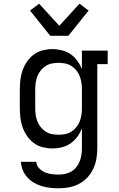

<svg xmlns="http://www.w3.org/2000/svg" viewBox="-20 -793 640 1036"><path d="M297 223Q274 223 251 220.5Q228 218 206 211.5Q184 205 163.5 193Q143 181 127.5 164Q112 147 103 125Q94 103 93 80H176Q177 99 190.5 114Q204 129 221.5 136.5Q239 144 258.5 146.5Q278 149 297 149Q315 149 333 145Q351 141 366.5 131.5Q382 122 393 107.5Q404 93 410.5 76Q417 59 419.5 41Q422 23 422 5V-101Q413 -77 397.5 -55.5Q382 -34 361 -19.5Q340 -5 314.5 1.5Q289 8 263 8Q237 8 211 1.5Q185 -5 163.5 -20.5Q142 -36 126.5 -58.5Q111 -81 102 -106Q93 -131 90 -157.5Q87 -184 87 -210V-310Q87 -336 90 -362.5Q93 -389 102 -414Q111 -439 126.5 -461.5Q142 -484 163.5 -499.5Q185 -515 211 -521.5Q237 -528 263 -528Q289 -528 314.5 -521.5Q340 -515 361 -500.5Q382 -486 397.5 -464.5Q413 -443 422 -419V-520H561V-447H505V5Q505 34 500.5 62Q496 90 484 116Q472 142 452.5 163.5Q433 185 407.5 198.5Q382 212 354 217.5Q326 223 297 223ZM296 -66Q314 -66 332 -69.5Q350 -73 365.5 -83Q381 -93 392.5 -107.5Q404 -122 410.5 -139Q417 -156 419.5 -174Q422 -192 422 -210V-310Q422 -328 419.5 -346Q417 -364 410.5 -381Q404 -398 392.5 -412.5Q381 -427 365.5 -437Q350 -447 332 -450.5Q314 -454 296 -454Q278 -454 260 -450.5Q242 -447 226.5 -437Q211 -427 199.5 -412.5Q188 -398 181.5 -381Q175 -364 172.5 -346Q170 -328 170 -310V-210Q170 -192 172.5 -174Q175 -156 181.5 -139Q188 -122 199.5 -107.5Q211 -93 226.5 -83Q242 -73 260 -69.5Q278 -66 296 -66ZM251 -600 142 -736 191 -773 300 -654 409 -773 458 -736 349 -600Z"/></svg>

Font: Iosevka HT Extended
Style: Regular
Weight: 400
Width: 7
Monospace: yes
Designer: Belleve Invis
Foundry: Belleve Invis
Version: Version 32.3.0; ttfautohint (v1.8.4)